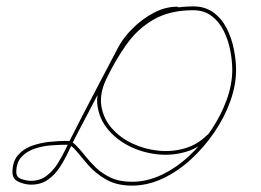

<svg xmlns="http://www.w3.org/2000/svg" viewBox="-20 -575 818 601"><path d="M540 -548Q540 -542 534 -542Q499 -542 464.5 -523.5Q430 -505 402.5 -477Q375 -449 359 -420Q325 -353 290 -286.5Q255 -220 220 -153Q208 -130 195.5 -103Q183 -76 167.5 -52Q152 -28 130 -12.5Q108 3 77 3Q59 3 39 -5.5Q19 -14 19 -36Q19 -69 36 -89Q53 -109 79.5 -118.5Q106 -128 135 -131Q164 -134 190 -134Q204 -134 217 -121Q230 -108 245 -89Q260 -70 279.5 -51Q299 -32 326.5 -19Q354 -6 393 -6Q440 -6 485.5 -27.5Q531 -49 571 -86Q611 -123 641.5 -168.5Q672 -214 689.5 -262.5Q707 -311 707 -356Q707 -384 701 -416Q695 -448 681 -477Q667 -506 643 -524.5Q619 -543 585 -543Q513 -543 463 -515Q413 -487 377.5 -438Q342 -389 312 -326Q291 -281 297.5 -242Q304 -203 330 -173.5Q356 -144 394 -126Q432 -108 475 -103.5Q518 -99 558 -110.5Q598 -122 628 -152Q632 -156 636 -152Q640 -148 636 -144Q604 -112 561 -99.5Q518 -87 472.5 -92Q427 -97 387 -116.5Q347 -136 319.5 -168Q292 -200 285.5 -241.5Q279 -283 302 -332Q332 -397 369 -447Q406 -497 458 -526Q510 -555 585 -555Q622 -555 648 -536Q674 -517 689.5 -486.5Q705 -456 712 -421Q719 -386 719 -356Q719 -309 701 -258.5Q683 -208 651 -161Q619 -114 577.5 -76Q536 -38 489 -16Q442 6 393 6Q345 6 311.5 -13.5Q278 -33 256 -58.5Q234 -84 218.5 -103Q203 -122 190 -122Q167 -122 140 -120Q113 -118 88 -109.5Q63 -101 47 -83.5Q31 -66 31 -36Q31 -20 47.5 -14.5Q64 -9 77 -9Q105 -9 125.5 -24.5Q146 -40 160.5 -63Q175 -86 187 -111.5Q199 -137 210 -158Q244 -225 279 -291.5Q314 -358 349 -425Q365 -456 394.5 -485.5Q424 -515 460.5 -534.5Q497 -554 534 -554Q540 -554 540 -548Z"/></svg>

Font: FRB American Cursive Guidelines Thin
Style: Italic
Weight: 100
Italic angle: -25°
Version: Version 2.0;Modular Font Editor K font №1